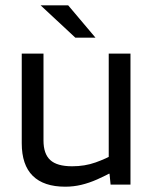

<svg xmlns="http://www.w3.org/2000/svg" viewBox="-20 -696 578 724"><path d="M62 -156V-494H144V-166Q144 -116 169.5 -92.5Q195 -69 252 -69Q300 -69 340.5 -83.5Q381 -98 412 -116V-52Q377 -33 346.5 -19.5Q316 -6 286.5 1Q257 8 226 8Q145 8 103.5 -33Q62 -74 62 -156ZM472 -494V0H397L393 -41H390V-494ZM133 -676H237L340 -554H264Z"/></svg>

Font: Blinker
Style: Regular
Weight: 400
Designer: Juergen Huber
Foundry: supertype
Version: 1.017